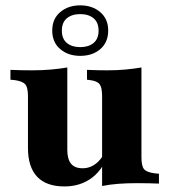

<svg xmlns="http://www.w3.org/2000/svg" viewBox="-20 -677 625 708"><path d="M228.2 -419.4V-209.7H83.1V-322.6Q83.1 -354 73.4 -365.7Q63.7 -377.4 34.7 -381.5L18.5 -383.1V-419.4Q39.5 -418.5 56.9 -418.1Q74.2 -417.7 97.6 -417.7Q137.1 -417.7 168.5 -420.6Q200 -423.4 228.2 -428.2ZM228.2 -209.7V-124.2Q228.2 -90.3 241.9 -73.4Q255.6 -56.5 284.7 -56.5Q314.5 -56.5 338.3 -77.4Q362.1 -98.4 381.5 -145.2L391.9 -133.9Q363.7 -55.6 320.6 -22.6Q277.4 10.5 217.7 10.5Q150.8 10.5 116.9 -25.4Q83.1 -61.3 83.1 -131.5V-209.7ZM356.5 0V-209.7H501.6V-96.8Q501.6 -65.3 510.9 -53.6Q520.2 -41.9 550 -37.9L566.1 -36.3V0Q545.2 -0.8 527.8 -1.2Q510.5 -1.6 486.3 -1.6Q447.6 -1.6 416.1 0.8Q384.7 3.2 356.5 8.9ZM501.6 -419.4V-209.7H356.5V-322.6Q356.5 -354 347.6 -366.1Q338.7 -378.2 312.9 -381.5L300.8 -383.1V-419.4Q321 -418.5 337.9 -418.1Q354.8 -417.7 375.8 -417.7Q412.1 -417.7 442.7 -420.6Q473.4 -423.4 501.6 -428.2ZM275.8 -471Q231.5 -471 202 -496Q172.6 -521 172.6 -564.5Q172.6 -607.3 202 -632.3Q231.5 -657.3 275.8 -657.3Q320.2 -657.3 349.6 -632.3Q379 -607.3 379 -564.5Q379 -521 350 -496Q321 -471 275.8 -471ZM275.8 -503.2Q306.5 -503.2 325 -518.5Q343.5 -533.9 343.5 -563.7Q343.5 -594.4 325 -609.7Q306.5 -625 275.8 -625Q245.2 -625 226.6 -609.7Q208.1 -594.4 208.1 -563.7Q208.1 -533.9 226.6 -518.5Q245.2 -503.2 275.8 -503.2Z"/></svg>

Font: Playfair 9pt Black
Style: Regular
Weight: 900
Designer: Claus Eggers Sørensen
Foundry: Claus Eggers Sørensen
Version: Version 2.203